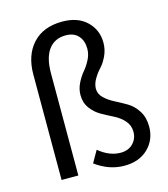

<svg xmlns="http://www.w3.org/2000/svg" viewBox="-110 -809 795 907"><g transform="rotate(-15 288.0 -355.0)"><path d="M82 0V-515Q82 -610 133.5 -666Q185 -722 278 -722Q354 -722 397.5 -680Q441 -638 441 -576Q441 -542 427 -512Q413 -482 395.5 -463.5Q378 -445 364 -421Q350 -397 350 -374Q350 -348 370.5 -328.5Q391 -309 419.5 -294.5Q448 -280 477 -263Q506 -246 526.5 -214Q547 -182 547 -137Q547 -73 503.5 -30.5Q460 12 387 12Q313 12 246 -37L279 -95Q331 -52 385 -52Q424 -52 446.5 -75.5Q469 -99 469 -132Q469 -164 448.5 -187Q428 -210 399 -224.5Q370 -239 341.5 -255Q313 -271 292.5 -298.5Q272 -326 272 -364Q272 -394 286 -422Q300 -450 316 -468.5Q332 -487 346 -513.5Q360 -540 360 -568Q360 -607 338.5 -631Q317 -655 277 -655Q223 -655 193.5 -615.5Q164 -576 164 -500V0Z"/></g></svg>

Font: RibengUni
Style: Regular
Weight: 400
Designer: (1) Dr. Andrew Glass (Senior Program Manager at Microsoft Corporation)
(2) Bivuti Chakma (Chakma Font Designer & Keyboar
Foundry: Bivuti Chakma
Version: Version 2.2022; Updated on: 03 June 2022; Friday